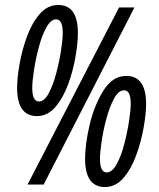

<svg xmlns="http://www.w3.org/2000/svg" viewBox="-20 -744 640 774"><path d="M294 -611Q294 -724 215 -724Q172 -724 140.5 -688Q109 -652 89 -597.5Q69 -543 59 -486.5Q49 -430 49 -390Q49 -276 129 -276Q172 -276 203.5 -313Q235 -350 255 -405Q275 -460 284.5 -516Q294 -572 294 -611ZM156 0 522 -714H460L91 0ZM110 -390Q110 -416 117 -461.5Q124 -507 136.5 -554Q149 -601 167 -633.5Q185 -666 206 -666Q233 -666 233 -611Q233 -586 226 -540.5Q219 -495 206.5 -448Q194 -401 176.5 -368Q159 -335 137 -335Q110 -335 110 -390ZM569 -325Q569 -438 489 -438Q434 -438 397 -379Q360 -320 341.5 -241.5Q323 -163 323 -104Q323 10 403 10Q446 10 477.5 -26.5Q509 -63 529 -118Q549 -173 559 -229.5Q569 -286 569 -325ZM383 -104Q383 -128 389.5 -173Q396 -218 409 -266Q422 -314 440 -347Q458 -380 480 -380Q507 -380 507 -326Q507 -300 500 -254.5Q493 -209 480.5 -161.5Q468 -114 450 -81.5Q432 -49 410 -49Q383 -49 383 -104Z"/></svg>

Font: Noto Sans Display Condensed
Style: Italic
Weight: 400
Width: 3
Designer: Monotype Design team
Foundry: Monotype Imaging Inc.
Version: 1.000